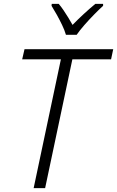

<svg xmlns="http://www.w3.org/2000/svg" viewBox="-20 -967 602 987"><path d="M153 0 293 -662H94L106 -714H562L551 -662H352L212 0ZM319 -788Q312 -812 299 -839Q286 -866 271.5 -892Q257 -918 245 -937L246 -947H282Q294 -933 306.5 -914.5Q319 -896 331 -876.5Q343 -857 353 -839Q380 -867 411 -895.5Q442 -924 470 -947H510V-937Q491 -920 464.5 -893Q438 -866 413.5 -838Q389 -810 374 -788Z"/></svg>

Font: Noto Sans Display Light
Style: Italic
Weight: 300
Italic angle: -12°
Designer: Monotype Design Team
Foundry: Monotype Imaging Inc.
Version: Version 2.003